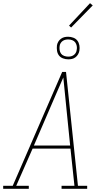

<svg xmlns="http://www.w3.org/2000/svg" viewBox="-38 -1187 658 1207"><path d="M143 0H-18V-19H42L353 -735H377L452 -19H510V0H349V-19H430L405 -253H167L64 -19H143ZM403 -272 381 -490Q376 -543 370.5 -595.5Q365 -648 360 -700Q337 -648 314.5 -595.5Q292 -543 269 -490L175 -272ZM391 -814Q374 -814 358 -820Q342 -826 332.5 -838.5Q323 -851 320.5 -868Q318 -885 320 -902Q322 -914 328.5 -925Q335 -936 345.5 -943.5Q356 -951 367 -953.5Q378 -956 390 -956Q407 -956 423 -950Q439 -944 448.5 -931.5Q458 -919 461 -902Q464 -885 461 -868Q459 -856 452.5 -845Q446 -834 436 -826.5Q426 -819 414.5 -816.5Q403 -814 391 -814ZM391 -831Q400 -831 408.5 -833Q417 -835 425 -840.5Q433 -846 438 -854.5Q443 -863 444 -872Q447 -885 444.5 -898Q442 -911 435 -920.5Q428 -930 416 -934.5Q404 -939 391 -939Q382 -939 373 -937Q364 -935 356 -929.5Q348 -924 343 -915.5Q338 -907 337 -898Q335 -885 337 -872Q339 -859 346 -849.5Q353 -840 365.5 -835.5Q378 -831 391 -831ZM409 -1014 396 -1026 528 -1167 545 -1153Z"/></svg>

Font: Iosevka HT Thin Extended
Style: Italic
Weight: 100
Width: 7
Italic angle: -9°
Monospace: yes
Designer: Belleve Invis
Foundry: Belleve Invis
Version: Version 32.3.0; ttfautohint (v1.8.4)